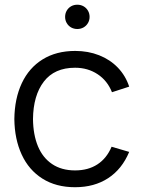

<svg xmlns="http://www.w3.org/2000/svg" viewBox="-20 -768 594 803"><path d="M40 -270Q41 -355.7 71.1 -419.9Q101.2 -484.2 158.2 -519.6Q215.3 -555 294.7 -555Q348.7 -555 394.6 -536.9Q440.5 -518.8 472.9 -485.1Q505.3 -451.3 520.3 -405.7L448.3 -382.3Q429.3 -430.5 388.3 -457.6Q347.3 -484.7 294 -484.7Q207.7 -484.7 163.3 -426.7Q119 -368.7 118 -270Q118.7 -204.5 138.7 -156.3Q158.7 -108.2 198 -81.8Q237.3 -55.3 294 -55.3Q348.7 -55.3 387.4 -80.5Q426.2 -105.7 446.7 -154.3L520.3 -132.7Q490.3 -60.7 432.3 -22.8Q374.3 15 294 15Q214.3 15 157.4 -21Q100.5 -57 70.8 -121.4Q41 -185.8 40 -270ZM252.3 -697.3Q252.3 -711.7 259 -723.3Q265.7 -735 277.3 -741.7Q289 -748.3 303.5 -748.3Q317.7 -748.3 329.4 -741.7Q341.2 -735 347.9 -723.3Q354.7 -711.7 354.7 -697.3Q354.7 -683.3 347.9 -671.7Q341.2 -660 329.4 -653.3Q317.7 -646.7 303.5 -646.7Q289 -646.7 277.3 -653.3Q265.7 -660 259 -671.7Q252.3 -683.3 252.3 -697.3Z"/></svg>

Font: Tap Sans
Style: Regular
Weight: 400
Designer: Tap Payments
Foundry: Tap Payments
Version: Version 1.001;Glyphs 3.1.2 (3151)